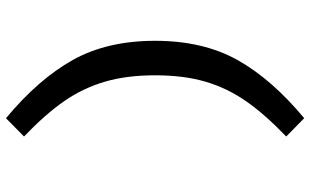

<svg xmlns="http://www.w3.org/2000/svg" viewBox="-217 -670 1034 640"><g transform="rotate(-90 300.0 -350.0)"><path d="M165 -787 226 -847Q356 -739 420 -624.5Q484 -510 484 -350Q484 -190 420 -75.5Q356 39 226 147L165 87Q240 15 283.5 -48Q327 -111 348 -183Q369 -255 369 -350Q369 -445 347.5 -518Q326 -591 282.5 -653.5Q239 -716 165 -787Z"/></g></svg>

Font: Fira Mono Medium
Style: Regular
Weight: 500
Designer: Carrois Corporate & Edenspiekermann AG
Foundry: Carrois Corporate GbR & Edenspiekermann AG
Version: Version 3.206